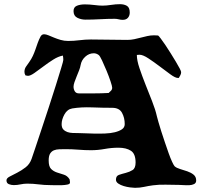

<svg xmlns="http://www.w3.org/2000/svg" viewBox="-20 -887 975 919"><path d="M191 -723Q200 -723 212 -718Q224 -713 238.5 -707Q253 -701 270 -696Q287 -691 306 -691Q333 -691 360.5 -694.5Q388 -698 415 -698Q459 -698 502 -697Q545 -696 589 -696Q607 -696 623 -699.5Q639 -703 654.5 -707Q670 -711 685.5 -714.5Q701 -718 718 -718L737 -717Q740 -715 749.5 -702.5Q759 -690 771.5 -671.5Q784 -653 797 -632Q810 -611 821.5 -592Q833 -573 840 -559.5Q847 -546 847 -542Q847 -534 843.5 -527.5Q840 -521 836 -514H831Q819 -514 795 -531.5Q771 -549 744 -569.5Q717 -590 690.5 -607.5Q664 -625 648 -625L635 -624Q635 -598 647.5 -561Q660 -524 676 -483.5Q692 -443 708 -402.5Q724 -362 731 -330Q733 -322 738.5 -302.5Q744 -283 752 -258Q760 -233 769.5 -205Q779 -177 787.5 -153Q796 -129 804 -112Q812 -95 816 -91Q825 -83 842 -78Q859 -73 876.5 -67Q894 -61 906.5 -51Q919 -41 919 -23Q919 -11 909 -6Q899 -1 885.5 -0.5Q872 0 858 -1Q844 -2 836 -2Q806 -2 774 -3Q742 -4 712 0Q690 3 669.5 7.5Q649 12 626 12Q618 12 602.5 10Q587 8 572 3.5Q557 -1 546 -8.5Q535 -16 535 -27Q535 -45 549.5 -50Q564 -55 582 -59.5Q600 -64 614.5 -73Q629 -82 629 -109Q629 -151 606.5 -165.5Q584 -180 547 -180Q514 -180 481 -174Q448 -168 416 -168Q386 -168 355.5 -170.5Q325 -173 295 -173Q279 -173 264 -172.5Q249 -172 238 -167.5Q227 -163 220 -152Q213 -141 213 -119Q213 -90 224.5 -78.5Q236 -67 252.5 -61.5Q269 -56 285.5 -51Q302 -46 313 -29Q315 -19 315 -13Q315 -6 302.5 -3.5Q290 -1 274 -0.5Q258 0 242 -0.5Q226 -1 220 -1Q192 -1 165 -4.5Q138 -8 111 -8Q94 -8 78 -4.5Q62 -1 46 -1Q34 -1 22.5 -5.5Q11 -10 11 -24Q11 -34 26.5 -42Q42 -50 62.5 -60.5Q83 -71 102.5 -86Q122 -101 131 -126Q136 -140 149 -179Q162 -218 179 -269Q196 -320 214.5 -376.5Q233 -433 248 -481Q263 -529 273 -562Q283 -595 283 -600Q283 -605 282.5 -610.5Q282 -616 281 -621Q259 -617 234.5 -601.5Q210 -586 187 -568.5Q164 -551 144.5 -537.5Q125 -524 114 -524Q110 -524 102 -526Q97 -534 97 -543Q97 -557 104.5 -568Q112 -579 120 -590Q130 -604 137 -619Q144 -634 149.5 -650Q155 -666 160.5 -681.5Q166 -697 174 -712Q180 -723 191 -723ZM332 -472Q332 -460 338 -450Q344 -440 358 -440Q393 -440 429 -440Q465 -440 500 -442Q506 -447 511.5 -453Q517 -459 517 -467Q517 -474 509 -498Q501 -522 490 -548.5Q479 -575 468.5 -597.5Q458 -620 452 -624Q441 -632 429 -632Q406 -632 388 -615.5Q370 -599 366 -576Q364 -564 358.5 -550Q353 -536 347 -521.5Q341 -507 336.5 -494Q332 -481 332 -472ZM275 -293Q275 -276 283 -267.5Q291 -259 302.5 -255Q314 -251 328 -250.5Q342 -250 354 -250Q366 -250 387 -249Q408 -248 432.5 -247.5Q457 -247 483 -248Q509 -249 529.5 -254Q550 -259 563.5 -268Q577 -277 577 -293Q577 -323 564 -347Q551 -371 517 -371Q472 -371 420.5 -373Q369 -375 326 -368Q302 -364 288.5 -339.5Q275 -315 275 -293ZM332 -834Q332 -853 348 -859.5Q364 -866 386 -866Q408 -866 431.5 -863Q455 -860 470 -860Q489 -860 511.5 -863.5Q534 -867 554 -867Q574 -867 587.5 -859Q601 -851 601 -827Q601 -812 592.5 -802Q584 -792 567 -792Q558 -792 548.5 -794.5Q539 -797 529 -797Q495 -797 459.5 -795Q424 -793 389 -793Q368 -793 350 -802Q332 -811 332 -834Z"/></svg>

Font: CAT Altenglisch
Style: Regular
Weight: 400
Designer: Peter Wiegel
Foundry: Peter Wiegel, CAT Fonts
Version: Version 1.000